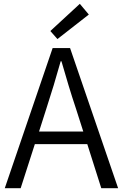

<svg xmlns="http://www.w3.org/2000/svg" viewBox="-20 -983 642 1003"><path d="M280 -779 444 -907 397 -963 243 -821ZM5 0H88L162 -230H436L509 0H597L346 -732H255ZM184 -296 222 -415C249 -498 273 -577 297 -663H301C326 -577 349 -498 377 -415L415 -296Z"/></svg>

Font: ChiuKong Gothic CL Normal
Style: Regular
Weight: 350
Designer: Ryoko NISHIZUKA 西塚涼子 (kana, bopomofo & ideographs); Paul D. Hunt (Latin, Greek & Cyrillic); Sandoll Communications 산돌커뮤니
Foundry: Adobe
Version: Version 1.300